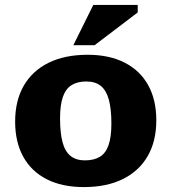

<svg xmlns="http://www.w3.org/2000/svg" viewBox="-20 -747 696 780"><path d="M325 -95.5Q362 -95.5 386 -110.2Q410 -125 421.2 -158Q432.5 -191 432.5 -244.5Q432.5 -305 422 -342.8Q411.5 -380.5 389.2 -398.2Q367 -416 331 -416Q294.5 -416 270.8 -401.2Q247 -386.5 235.5 -353.5Q224 -320.5 224 -266.5Q224 -206.5 234.2 -168.8Q244.5 -131 267 -113.2Q289.5 -95.5 325 -95.5ZM320.5 13Q232.5 13 170 -18.8Q107.5 -50.5 74.5 -110.2Q41.5 -170 41.5 -253Q41.5 -338 76.5 -398.8Q111.5 -459.5 177.5 -492Q243.5 -524.5 336 -524.5Q424 -524.5 486.5 -492.5Q549 -460.5 582 -401Q615 -341.5 615 -258.5Q615 -173.5 580 -112.8Q545 -52 479 -19.5Q413 13 320.5 13ZM278 -563.5 359 -727H539.5V-696.5L364.5 -563.5Z"/></svg>

Font: Newsreader 7pt
Style: Bold
Weight: 700
Designer: Hugues Gentile
Foundry: Production Type
Version: Version 1.003